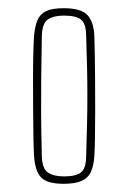

<svg xmlns="http://www.w3.org/2000/svg" viewBox="-20 -825 312 468"><path d="M135 -377Q95.5 -377 80.5 -392.2Q65.5 -407.5 63 -445Q62 -460 61.5 -489.8Q61 -519.5 60.8 -556.2Q60.5 -593 60.5 -629.2Q60.5 -665.5 61.2 -694.5Q62 -723.5 63 -737Q65 -760.5 71.2 -775.5Q77.5 -790.5 92.2 -797.8Q107 -805 135 -805Q178 -805 193.2 -788.2Q208.5 -771.5 210 -737Q210.5 -723.5 211 -694.5Q211.5 -665.5 211.8 -629.2Q212 -593 212 -556.2Q212 -519.5 211.5 -489.8Q211 -460 210 -445Q208.5 -422 202 -407Q195.5 -392 179.8 -384.5Q164 -377 135 -377ZM136 -395Q165.5 -395 177.5 -404.8Q189.5 -414.5 190 -443Q191.5 -489 192.2 -525Q193 -561 193 -593.2Q193 -625.5 192.2 -660.2Q191.5 -695 190 -739Q189.5 -767.5 177.5 -777.2Q165.5 -787 136 -787Q110 -787 96.5 -777.5Q83 -768 82 -738Q81 -680 80.5 -636.8Q80 -593.5 80.2 -549Q80.5 -504.5 82 -443Q83 -414 96.8 -404.5Q110.5 -395 136 -395Z"/></svg>

Font: Big Shoulders Display Thin Thin
Style: Regular
Weight: 250
Version: Version 2.002